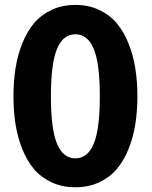

<svg xmlns="http://www.w3.org/2000/svg" viewBox="-20 -769 636 801"><path d="M393.1 -8.1Q349.1 12.2 294.4 12.2Q239.7 12.2 195.8 -8.1Q151.9 -28.3 122.3 -63Q92.8 -97.7 73.2 -146.5Q53.7 -195.3 44.9 -250Q36.1 -304.7 36.1 -367.2Q36.1 -429.7 44.9 -484.6Q53.7 -539.6 73.2 -588.6Q92.8 -637.7 122.3 -672.6Q151.9 -707.5 195.8 -728Q239.7 -748.5 294.4 -748.5Q349.1 -748.5 393.1 -728Q437 -707.5 466.6 -672.6Q496.1 -637.7 515.9 -588.6Q535.6 -539.6 544.4 -484.6Q553.2 -429.7 553.2 -367.2Q553.2 -304.7 544.4 -250Q535.6 -195.3 515.9 -146.5Q496.1 -97.7 466.6 -63Q437 -28.3 393.1 -8.1ZM217.8 -169.4Q243.2 -108.4 294.4 -108.4Q345.7 -108.4 371.1 -169.4Q396.5 -230.5 396.5 -367.2Q396.5 -503.9 371.1 -564.9Q345.7 -626 294.4 -626Q243.2 -626 217.8 -564.9Q192.4 -503.9 192.4 -367.2Q192.4 -230.5 217.8 -169.4Z"/></svg>

Font: Epilogue
Style: Bold
Weight: 700
Designer: Tyler Finck
Foundry: Etcetera Type Co
Version: Version 2.112